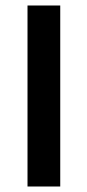

<svg xmlns="http://www.w3.org/2000/svg" viewBox="-20 -678 318 698"><path d="M199 -658V0H80V-658Z"/></svg>

Font: Noto Sans Oriya SemiBold
Style: Regular
Weight: 600
Version: Version 2.003